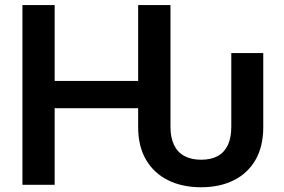

<svg xmlns="http://www.w3.org/2000/svg" viewBox="-20 -748 1150 777"><path d="M793.9 9.8Q717.3 9.8 659.9 -18.8Q602.5 -47.4 570.8 -101.8Q539.1 -156.2 539.1 -233.4V-310.1H201.2V0H70.8V-727.5H201.2V-420.4H539.1V-727.5H669.9V-234.9Q669.9 -190.4 684.6 -160.6Q699.2 -130.9 727.1 -116.2Q754.9 -101.6 793.9 -101.6Q833.5 -101.6 860.6 -116.2Q887.7 -130.9 901.9 -160.6Q916 -190.4 916 -234.9V-533.2H1045.4V-233.4Q1045.4 -155.8 1014.2 -101.3Q982.9 -46.9 926.3 -18.6Q869.6 9.8 793.9 9.8Z"/></svg>

Font: Inter 17pt SemiBold
Style: Regular
Weight: 600
Version: Version 4.001;git-66647c0bb